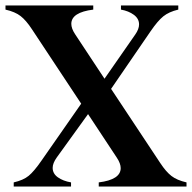

<svg xmlns="http://www.w3.org/2000/svg" viewBox="-45 -680 700 700"><path d="M635 -15V0H315V-15Q395 -25 395 -67Q395 -84 381 -105L276 -264L162 -106Q147 -85 147 -68Q147 -47 166 -33.5Q185 -20 214 -15V0H5V-15Q40 -23 59.5 -39Q79 -55 106 -94L251 -302L71 -574Q50 -606 30 -621.5Q10 -637 -25 -645V-660H295V-645Q215 -635 215 -593Q215 -576 229 -555L336 -393L448 -554Q462 -574 462 -591Q462 -612 443 -626Q424 -640 396 -645V-660H605V-645Q571 -637 550.5 -620.5Q530 -604 504 -566L360 -356L539 -86Q560 -54 580 -38.5Q600 -23 635 -15Z"/></svg>

Font: FFF_NEPSZA-BADSAG Bold
Style: Regular
Weight: 700
Designer: bBox Type GmbH
Foundry: bBox Type GmbH
Version: Version 0.002